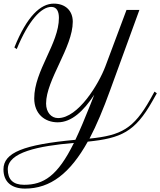

<svg xmlns="http://www.w3.org/2000/svg" viewBox="-20 -806 904 1082"><path d="M765.6 -750H692.9L573.7 -431.6C536.6 -333 420.9 -140.6 307.1 -140.6C268.6 -140.6 239.7 -173.3 239.7 -222.7C239.7 -356 390.1 -539.6 390.1 -683.6C390.1 -746.1 348.1 -785.6 283.2 -785.6C209.5 -785.6 132.3 -715.8 61 -538.6L74.2 -529.3C140.6 -690.4 212.4 -767.1 269 -767.1C301.8 -767.1 312 -738.3 312 -705.1C312 -560.1 172.9 -407.7 172.9 -251.5C172.9 -163.6 232.9 -116.7 305.2 -116.7C383.8 -116.7 451.2 -180.7 511.2 -272L488.3 -213.9C457.5 -136.2 430.2 -71.8 404.8 -18.1C112.8 8.8 -0.5 54.2 -0.5 148.4C-0.5 217.8 43.5 256.8 121.1 256.8C264.6 256.8 375 170.4 474.6 -7.8C662.1 -26.9 740.7 -62.5 838.4 -235.4L863.8 -280.3L850.6 -289.6L825.7 -244.6C732.9 -81.1 664.1 -43 484.4 -24.9C524.4 -100.6 562 -190.9 600.6 -297.4ZM115.7 235.4C53.2 235.4 23.9 205.1 23.9 147.9C23.9 52.2 195.8 16.6 396.5 -0.5C304.7 186 225.6 235.4 115.7 235.4Z"/></svg>

Font: Petit Formal Script
Style: Regular
Weight: 400
Designer: Pablo Impallari, Brenda Gallo, Rodrigo Fuenzalida
Foundry: Pablo Impallari, Brenda Gallo, Rodrigo Fuenzalida
Version: Version 1.001